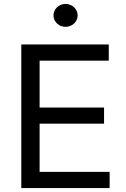

<svg xmlns="http://www.w3.org/2000/svg" viewBox="-20 -953 641 973"><path d="M87.9 0H535.6V-82H180.7V-326.2H507.3V-408.2H180.7V-645.5H531.2V-727.5H87.9ZM312 -816.9C345.7 -816.9 373.5 -842.8 373.5 -875C373.5 -907.2 345.7 -933.1 312 -933.1C278.8 -933.1 251 -907.2 251 -875C251 -842.8 278.8 -816.9 312 -816.9Z"/></svg>

Font: Raveo
Style: Regular
Weight: 400
Designer: Jakub Foglar, Rasmus Andersson (Inter)
Foundry: Jakubfoglar.com
Version: Version 1.100;Glyphs 3.2.3 (3260)